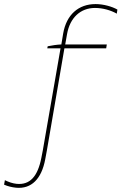

<svg xmlns="http://www.w3.org/2000/svg" viewBox="-165 -738 596 942"><path d="M57 43 65 0 151 -501H356L359 -520H155L164 -571C178 -651 230 -699 301 -699C339 -699 378 -688 408 -671L411 -691C385 -706 342 -718 304 -718C220 -718 161 -666 145 -574L136 -520C114 -519 88 -515 69 -511L67 -501H132L45 0L38 36C20 128 -18 170 -83 164C-103 162 -123 155 -141 146L-145 168C-127 176 -106 181 -86 183C-11 190 39 140 57 43Z"/></svg>

Font: Fixel Display Thin
Style: Italic
Weight: 100
Italic angle: -10°
Designer: AlfaBravo + MacPaw
Foundry: Kyrylo Tkachov, Marchela Mozhyna, Serhii Makarenko, Maria Weinstein, Zakhar Kryvoshyya
Version: Version 1.210;Glyphs 3.2 (3217)